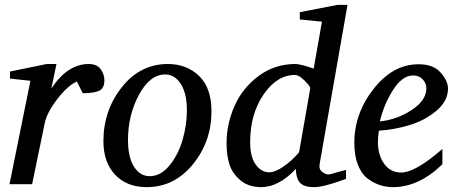

<svg xmlns="http://www.w3.org/2000/svg" viewBox="-20 -757 1878 789"><path d="M409 -427Q409 -394 387.5 -384Q366 -374 320 -374L296 -422Q259 -406 216 -350.5Q173 -295 164 -252L112 0H19L105 -425L21 -434V-463L172 -494H212L191 -393Q257 -494 345 -494Q378 -494 393.5 -473Q409 -452 409 -427Z M849 -300Q849 -175 772.5 -81.5Q696 12 583 12Q501 12 453 -39Q405 -90 405 -177Q405 -303 480.5 -398.5Q556 -494 670 -494Q747 -494 798 -445Q849 -396 849 -300ZM748 -304Q748 -373 723 -412Q698 -451 659 -451Q596 -451 551 -367.5Q506 -284 506 -182Q506 -110 531 -71.5Q556 -33 595 -33Q640 -33 676 -76.5Q712 -120 730 -181.5Q748 -243 748 -304Z M1408 -737 1294 -86Q1289 -62 1303.5 -51Q1318 -40 1330 -40Q1336 -40 1369 -50L1402 -59V-22Q1311 12 1271 12Q1228 12 1212 -7Q1196 -26 1196 -63Q1125 12 1054 12Q1001 12 967.5 -16.5Q934 -45 922.5 -82.5Q911 -120 911 -167Q911 -248 944 -322Q977 -396 1043 -445Q1109 -494 1194 -494Q1215 -494 1269 -475L1303 -668L1212 -677V-707L1367 -737ZM1255 -394Q1256 -401 1232.5 -425Q1209 -449 1192 -449Q1118 -449 1063 -368.5Q1008 -288 1008 -173Q1008 -112 1031 -80.5Q1054 -49 1086 -49Q1111 -49 1145.5 -73Q1180 -97 1209 -131Z M1821 -393Q1821 -342 1773.5 -302Q1726 -262 1663.5 -243Q1601 -224 1537 -220Q1533 -194 1533 -174Q1533 -119 1559 -83.5Q1585 -48 1628 -48Q1687 -48 1798 -145V-82Q1701 12 1595 12Q1569 12 1544 4.5Q1519 -3 1493 -21.5Q1467 -40 1451.5 -78Q1436 -116 1436 -170Q1436 -291 1515.5 -392Q1595 -493 1700 -493Q1761 -493 1791 -458.5Q1821 -424 1821 -393ZM1732 -394Q1732 -415 1717 -431Q1702 -447 1678 -447Q1633 -447 1595 -387Q1557 -327 1541 -258Q1610 -265 1671 -304.5Q1732 -344 1732 -394Z"/></svg>

Font: Veleka
Style: Italic
Weight: 400
Italic angle: -12°
Designer: Stefan Peev, Context Ltd, 2016; SIL International, 1997-2014.
Foundry: Stefan Peev, Context Ltd, 2016
Version: Version 1.000